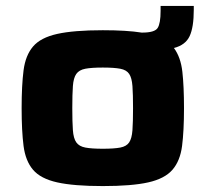

<svg xmlns="http://www.w3.org/2000/svg" viewBox="-20 -620 694 648"><path d="M327 8Q229 8 173 -4.5Q117 -17 91.5 -47Q66 -77 59.5 -127.5Q53 -178 53 -255Q53 -332 59.5 -382.5Q66 -433 91.5 -463Q117 -493 173 -505.5Q229 -518 327 -518Q408 -518 458 -510H460Q502 -510 512 -525.5Q522 -541 522 -583V-600H634V-587Q634 -528 620 -498Q606 -468 567 -458Q590 -427 595.5 -377.5Q601 -328 601 -255Q601 -178 594.5 -127.5Q588 -77 562 -47Q536 -17 480.5 -4.5Q425 8 327 8ZM327 -118Q365 -118 386 -122Q407 -126 416 -139.5Q425 -153 427 -180.5Q429 -208 429 -255Q429 -302 427 -329.5Q425 -357 416 -370.5Q407 -384 386 -388Q365 -392 327 -392Q289 -392 268 -388Q247 -384 237.5 -370.5Q228 -357 226 -329.5Q224 -302 224 -255Q224 -208 226 -180.5Q228 -153 237.5 -139.5Q247 -126 268 -122Q289 -118 327 -118Z"/></svg>

Font: Saira Expanded
Style: Bold
Weight: 700
Width: 7
Designer: Hector Gatti with collaboration of the Omnibus-Type team
Foundry: Omnibus-Type
Version: Version 1.100; ttfautohint (v1.8.3)